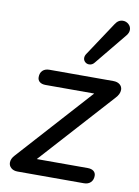

<svg xmlns="http://www.w3.org/2000/svg" viewBox="-86 -826 640 884"><g transform="rotate(10 233.5 -384.0)"><path d="M17 -35Q17 -53 33 -70L344 -415H117Q99 -415 89 -423Q79 -431 79 -445Q79 -465 90.5 -476Q102 -487 122 -487H421Q440 -487 451.5 -477.5Q463 -468 463 -453Q463 -433 444 -413L136 -72H374Q392 -72 402 -64Q412 -56 412 -42Q412 -23 400.5 -11.5Q389 0 369 0H59Q40 0 28.5 -10Q17 -20 17 -35ZM297 -543Q286 -543 278 -550.5Q270 -558 270 -569Q270 -579 277 -589L381 -746Q395 -768 417 -768Q432 -768 443.5 -757.5Q455 -747 455 -732Q455 -719 445 -706L322 -556Q312 -543 297 -543Z"/></g></svg>

Font: SN Pro
Style: Italic
Weight: 400
Italic angle: -9°
Designer: Tobias Whetton
Foundry: Supernotes
Version: Version 1.003